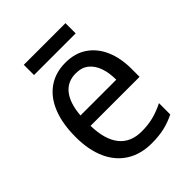

<svg xmlns="http://www.w3.org/2000/svg" viewBox="-196 -785 903 903"><g transform="rotate(-45 255.0 -333.5)"><path d="M264 -546Q328 -546 372.5 -515.5Q417 -485 440.5 -431Q464 -377 464 -306V-252H138Q140 -159 178.5 -111Q217 -63 290 -63Q332 -63 367.5 -72Q403 -81 441 -100V-25Q405 -7 368 1.5Q331 10 284 10Q211 10 158.5 -23Q106 -56 78.5 -117.5Q51 -179 51 -264Q51 -353 76.5 -416Q102 -479 150 -512.5Q198 -546 264 -546ZM263 -476Q208 -476 176.5 -436Q145 -396 139 -320H377Q377 -365 365 -400Q353 -435 328 -455.5Q303 -476 263 -476ZM396 -677V-609H119V-677Z"/></g></svg>

Font: Noto Sans Thai SemiCondensed
Style: Regular
Weight: 400
Width: 4
Designer: Monotype Design Team
Foundry: Monotype Imaging Inc.
Version: Version 2.001